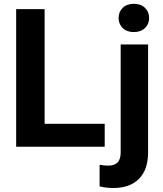

<svg xmlns="http://www.w3.org/2000/svg" viewBox="-20 -758 842 992"><path d="M521 -118.2V0H164.1V-118.2ZM210.5 -710.9V0H63.5V-710.9ZM603.5 -528.3H745.1V29.3Q745.1 118.7 698 166Q650.9 213.4 565.4 213.4Q547.4 213.4 530 211.4Q512.7 209.5 494.6 205.1V93.3Q505.9 95.7 517.3 96.7Q528.8 97.7 539.6 97.7Q570.8 97.7 587.2 81.5Q603.5 65.4 603.5 29.3ZM592.8 -665Q592.8 -696.8 614 -717.5Q635.3 -738.3 671.4 -738.3Q707.5 -738.3 729 -717.5Q750.5 -696.8 750.5 -665Q750.5 -633.8 729 -613Q707.5 -592.3 671.4 -592.3Q635.3 -592.3 614 -613Q592.8 -633.8 592.8 -665Z"/></svg>

Font: RobotoDEMO
Style: Regular
Weight: 400
Designer: Christian Robertson
Foundry: Google
Version: Version 2.136